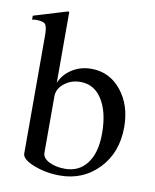

<svg xmlns="http://www.w3.org/2000/svg" viewBox="-80 -744 659 816"><g transform="rotate(10 250.0 -336.5)"><path d="M153 -681V-376Q169 -414 205.5 -437Q242 -460 288 -460Q367 -460 417.5 -397Q468 -334 468 -240Q468 -130 401 -60Q334 10 234 10Q173 10 121 -10.5Q69 -31 69 -56V-566Q69 -603 60 -613.5Q51 -624 20 -624Q13 -624 3 -622V-639L33 -648Q135 -679 148 -683ZM153 -318V-74Q153 -51 181.5 -36.5Q210 -22 250 -22Q309 -22 343 -65Q380 -111 380 -197Q380 -295 341 -350Q308 -397 252 -397Q212 -397 182.5 -373.5Q153 -350 153 -318Z"/></g></svg>

Font: STIX
Style: Regular
Weight: 400
Designer: MicroPress Inc., with final additions and corrections provided by Coen Hoffman, Elsevier (retired)
Version: Version 1.1.1